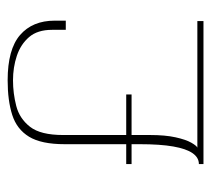

<svg xmlns="http://www.w3.org/2000/svg" viewBox="-45 -507 552 502"><g transform="rotate(-90 231.0 -256.0)"><path d="M53 -202H105V-363Q105 -424 124.5 -456Q144 -488 181.5 -500Q219 -512 272 -512Q353 -512 390.5 -479.5Q428 -447 428 -389V-360H404V-396Q404 -434 385 -456Q366 -478 336 -488Q306 -498 272 -498Q238 -498 205 -489.5Q172 -481 150.5 -453.5Q129 -426 129 -367V-202H235V-188H129V-140Q129 -100 123 -73Q117 -46 109 -32Q101 -18 96 -16H427V0H53V-12Q70 -12 81.5 -28.5Q93 -45 99 -79Q105 -113 105 -167V-188H53Z"/></g></svg>

Font: Genos Thin Thin
Style: Regular
Weight: 250
Version: Version 1.010